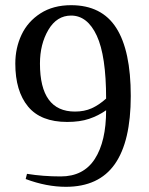

<svg xmlns="http://www.w3.org/2000/svg" viewBox="-20 -700 576 740"><path d="M79 -10 84 -30Q146 -20 214 -20Q302 -20 345.5 -87.5Q389 -155 389 -275Q359 -254 323.5 -242Q288 -230 239 -230Q137 -230 88 -289.5Q39 -349 39 -455Q39 -515 63 -566Q87 -617 136 -648.5Q185 -680 254 -680Q372 -680 428 -592.5Q484 -505 484 -330Q484 -155 422.5 -67.5Q361 20 234 20Q159 20 79 -10ZM389 -320Q389 -485 353 -562.5Q317 -640 254 -640Q199 -640 166.5 -585Q134 -530 134 -455Q134 -270 269 -270Q305 -270 333 -282.5Q361 -295 389 -320Z"/></svg>

Font: ZCOOL XiaoWei
Style: Regular
Weight: 400
Version: Version 1.000